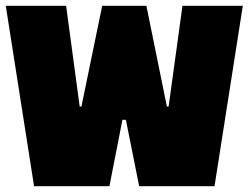

<svg xmlns="http://www.w3.org/2000/svg" viewBox="-20 -645 861 665"><path d="M612 -625H821L723 0H462L416 -230H404L359 0H98L0 -625H209L256 -276H262L334 -625H487L558 -276H564Z"/></svg>

Font: Changa One
Style: Regular
Weight: 400
Designer: Eduardo Rodriguez Tunni
Foundry: Eduardo Rodriguez Tunni
Version: Version 1.003